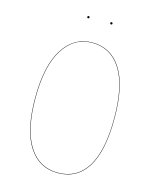

<svg xmlns="http://www.w3.org/2000/svg" viewBox="-122 -900 808 993"><g transform="rotate(15 282.0 -404.0)"><path d="M222.2 -811Q222.2 -816.9 228 -816.9Q233.9 -816.9 233.9 -811Q233.9 -805.2 228 -805.2Q222.2 -805.2 222.2 -811ZM345.2 -811Q345.2 -816.9 351.1 -816.9Q356.9 -816.9 356.9 -811Q356.9 -805.2 351.1 -805.2Q345.2 -805.2 345.2 -811ZM282.2 -689.9Q383.3 -689.9 438.7 -602.3Q494.1 -514.6 494.1 -339.8Q494.1 -165.5 440.2 -78.4Q386.2 8.8 282.2 8.8Q181.6 8.8 125.7 -78.6Q69.8 -166 69.8 -337.9Q69.8 -509.3 127.2 -599.6Q184.6 -689.9 282.2 -689.9ZM282.2 -688Q185.1 -688 128.4 -597.9Q71.8 -507.8 71.8 -337.9Q71.8 -167.5 127.2 -80.3Q182.6 6.8 282.2 6.8Q385.3 6.8 438.7 -79.8Q492.2 -166.5 492.2 -339.8Q492.2 -513.2 437.3 -600.6Q382.3 -688 282.2 -688Z"/></g></svg>

Font: Fira Sans Compressed Two
Style: Regular
Weight: 100
Width: 1
Designer: Carrois Corporate & Edenspiekermann AG
Foundry: Carrois Corporate GbR & Edenspiekermann AG
Version: Version 4.203;PS 004.203;hotconv 1.0.88;makeotf.lib2.5.64775